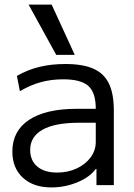

<svg xmlns="http://www.w3.org/2000/svg" viewBox="-20 -810 585 840"><path d="M205 10Q126 10 80 -32.5Q34 -75 34 -147Q34 -237 107 -285.5Q180 -334 316 -334H399Q399 -405 366.5 -434Q334 -463 257 -463Q204 -463 158.5 -450.5Q113 -438 67 -411L54 -478Q101 -505 153 -517.5Q205 -530 266 -530Q342 -530 388.5 -509.5Q435 -489 456.5 -444.5Q478 -400 478 -327V0H402V-71H399Q373 -35 318.5 -12.5Q264 10 205 10ZM230 -55Q277 -55 315.5 -73Q354 -91 376.5 -121.5Q399 -152 399 -189V-273H326Q220 -273 166 -242.5Q112 -212 112 -154Q112 -108 143 -81.5Q174 -55 230 -55ZM226 -570 105 -790H206L307 -570Z"/></svg>

Font: M PLUS 2 Thin
Style: Regular
Weight: 400
Version: Version 1.001